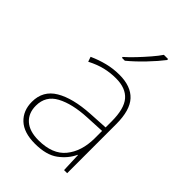

<svg xmlns="http://www.w3.org/2000/svg" viewBox="-228 -861 967 967"><g transform="rotate(45 255.5 -378.0)"><path d="M264 -537Q346 -537 387 -492.5Q428 -448 428 -350V0H406L402 -103H400Q379 -57 334 -23.5Q289 10 208 10Q129 10 88.5 -28Q48 -66 48 -129Q48 -208 114.5 -247.5Q181 -287 299 -294L402 -300V-343Q402 -433 368 -472.5Q334 -512 264 -512Q224 -512 186.5 -503Q149 -494 106 -472L97 -498Q137 -516 178.5 -526.5Q220 -537 264 -537ZM301 -270Q199 -265 137.5 -232Q76 -199 76 -129Q76 -76 110 -45.5Q144 -15 208 -15Q308 -15 354.5 -72Q401 -129 402 -220V-275ZM381 -759Q355 -725 314 -682Q273 -639 233 -606H212V-612Q235 -632 261.5 -660Q288 -688 312.5 -716.5Q337 -745 351 -766H381Z"/></g></svg>

Font: Noto Sans Syriac Western Thin
Style: Regular
Weight: 100
Designer: Patrick Giasson and the Monotype Design Team
Foundry: Monotype Imaging Inc.
Version: Version 3.000; ttfautohint (v1.8.4.7-5d5b)